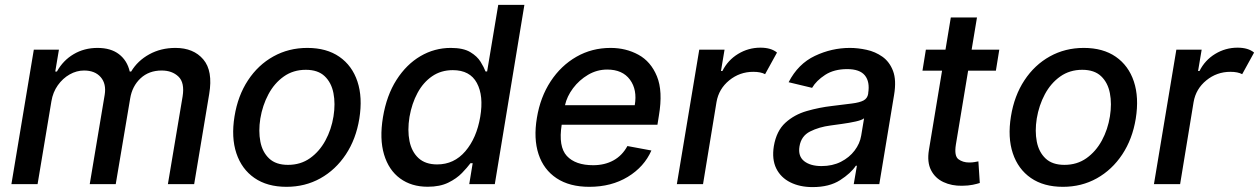

<svg xmlns="http://www.w3.org/2000/svg" viewBox="-20 -747 5108 779"><path d="M26.3 0 117.2 -545.5H219.1L204.2 -456.7H210.9Q235.8 -501.8 278.8 -527.2Q321.7 -552.6 375.7 -552.6Q429.7 -552.6 462.9 -527Q496.1 -501.4 506.4 -456.7H512.1Q538.4 -500.7 585.6 -526.6Q632.8 -552.6 691.8 -552.6Q765.3 -552.6 804.9 -505.9Q844.5 -459.2 828.8 -365.8L767.8 0H661.2L720.9 -355.8Q729.8 -411.6 704 -436.3Q678.3 -460.9 636 -460.9Q584.2 -460.9 550.2 -429.2Q516.3 -397.4 508.2 -347.7L449.6 0H344.1L404.8 -362.6Q411.9 -407 388.7 -433.9Q365.4 -460.9 321 -460.9Q290.8 -460.9 262.6 -445Q234.4 -429 214.5 -400.9Q194.6 -372.9 188.6 -336.3L132.5 0Z M1142.4 11Q1064.3 11 1012.4 -24.9Q960.6 -60.7 939.1 -125Q917.6 -189.3 931.5 -274.9Q945 -358.7 986.2 -421.2Q1027.3 -483.7 1089.3 -518.1Q1151.3 -552.6 1226.9 -552.6Q1305 -552.6 1356.9 -516.7Q1408.7 -480.8 1430.2 -416.4Q1451.7 -351.9 1437.9 -265.6Q1424.4 -182.5 1383 -120.2Q1341.6 -57.9 1279.8 -23.4Q1218 11 1142.4 11ZM1148.4 -78.1Q1199.6 -78.1 1237.7 -105.1Q1275.9 -132.1 1300.2 -176.8Q1324.6 -221.6 1333.1 -274.9Q1341.3 -326.3 1332.9 -369.1Q1324.6 -411.9 1297.2 -437.9Q1269.9 -463.8 1220.9 -463.8Q1169.7 -463.8 1131.4 -436.6Q1093 -409.4 1069.1 -364.5Q1045.1 -319.6 1036.2 -266Q1028.1 -214.8 1036.4 -172.2Q1044.7 -129.6 1072.1 -103.9Q1099.4 -78.1 1148.4 -78.1Z M1987.6 0 2107.6 -727.3H2001.5L1956.4 -457H1950Q1943.6 -474.1 1929.8 -496.4Q1916.1 -518.8 1887.8 -535.7Q1859.5 -552.6 1809 -552.6Q1743 -552.6 1685.9 -519.2Q1628.9 -485.8 1588.7 -422.9Q1548.6 -360.1 1533.8 -271.7Q1519.2 -183.6 1538.2 -120.2Q1557.2 -56.8 1603.2 -23.1Q1649.2 10.7 1715.2 10.7Q1764.9 10.7 1798.9 -6Q1832.8 -22.7 1854.4 -45.1Q1876 -67.5 1888.9 -84.9H1897.8L1883.9 0ZM1928.4 -272.7Q1913.8 -186.8 1868 -133.3Q1822.3 -79.9 1753.7 -79.9Q1706.1 -79.9 1678.3 -105.3Q1650.5 -130.7 1641.5 -174.4Q1632.6 -218 1641.4 -272.7Q1650.9 -327.1 1674 -369.9Q1697 -412.6 1733.1 -437.5Q1769.2 -462.4 1817.2 -462.4Q1886.8 -462.4 1914.8 -410.3Q1942.9 -358.3 1928.4 -272.7Z M2371.1 11Q2290.8 11 2238.3 -23.8Q2185.7 -58.6 2165 -121.6Q2144.2 -184.7 2158.4 -269.2Q2172.2 -353 2214.1 -416.9Q2256 -480.8 2318.7 -516.7Q2381.4 -552.6 2457.4 -552.6Q2519.5 -552.6 2570.1 -525Q2620.7 -497.5 2645.4 -437.3Q2670.1 -377.1 2653.4 -278.4L2647.4 -240.8H2258.9Q2245 -152 2279.8 -114.3Q2314.6 -76.7 2386.7 -76.7Q2433.2 -76.7 2468.9 -96.2Q2504.6 -115.8 2525.6 -154.5L2622.9 -136.4Q2593.8 -70 2527.2 -29.5Q2460.6 11 2371.1 11ZM2272.4 -320.3H2555.4Q2566.1 -382.8 2535.9 -423.8Q2505.7 -464.8 2443.5 -464.8Q2402 -464.8 2365.9 -443.5Q2329.9 -422.2 2305 -389Q2280.2 -355.8 2272.4 -320.3Z M2726.2 0 2817.1 -545.5H2919.7L2905.2 -458.8H2910.9Q2932.9 -502.8 2974.6 -528.2Q3016.3 -553.6 3065.3 -553.6Q3108.7 -553.6 3132.5 -533.7L3084.2 -446Q3066.8 -455.6 3036.2 -455.6Q2981.2 -455.6 2938.7 -421Q2896.3 -386.4 2887.1 -333.1L2832.4 0Z M3277 12.1Q3225.1 12.1 3186.4 -7.3Q3147.7 -26.6 3129.4 -63.7Q3111.2 -100.9 3119.7 -154.1Q3130.3 -215.9 3166.5 -248.9Q3202.8 -282 3253.2 -296.5Q3303.6 -311.1 3356.2 -317.1Q3405.9 -323.2 3436.8 -327.1Q3467.7 -331 3483.5 -339.3Q3499.3 -347.7 3502.5 -366.5V-369Q3509.9 -415.1 3489.2 -440.9Q3468.4 -466.6 3417.3 -466.6Q3364 -466.6 3327.9 -443.2Q3291.9 -419.7 3274.9 -390.6L3179.7 -413.4Q3218 -487.9 3286.2 -520.2Q3354.4 -552.6 3428.3 -552.6Q3460.9 -552.6 3496.1 -544.9Q3531.2 -537.3 3560.2 -516.9Q3589.1 -496.4 3603.3 -459.2Q3617.5 -421.9 3607.6 -362.2L3547.6 0H3443.9L3456.7 -74.6H3452.4Q3432.2 -44 3388.5 -16Q3344.8 12.1 3277 12.1ZM3313.2 -73.2Q3357.6 -73.2 3391.9 -90.6Q3426.1 -108 3447.4 -136.2Q3468.8 -164.4 3474.1 -196.7L3485.8 -267Q3476.9 -259.6 3451 -253.9Q3425.1 -248.2 3396.3 -244.3Q3367.5 -240.4 3350.1 -237.9Q3303.3 -231.9 3266.9 -213.6Q3230.5 -195.3 3223.7 -152.7Q3217.3 -113.3 3242.7 -93.2Q3268.1 -73.2 3313.2 -73.2Z M4034.4 -545.5 4020.6 -460.2H3908L3858.3 -160.5Q3850.9 -114.3 3868.6 -101Q3886.4 -87.7 3912.3 -87.7Q3925.1 -87.7 3934.5 -89.5Q3943.9 -91.3 3949.6 -92.3L3955.3 -4.6Q3944.6 -1.1 3926.7 2.7Q3908.7 6.4 3883.5 6.7Q3841.3 7.5 3807.7 -8.3Q3774.1 -24.1 3757.5 -56.6Q3740.8 -89.1 3748.9 -138.5L3802.2 -460.2H3722.7L3736.5 -545.5H3816.1L3837.7 -676.1H3943.9L3922.2 -545.5Z M4292.6 11Q4214.5 11 4162.6 -24.9Q4110.8 -60.7 4089.3 -125Q4067.8 -189.3 4081.7 -274.9Q4095.2 -358.7 4136.4 -421.2Q4177.6 -483.7 4239.5 -518.1Q4301.5 -552.6 4377.1 -552.6Q4455.3 -552.6 4507.1 -516.7Q4558.9 -480.8 4580.4 -416.4Q4601.9 -351.9 4588.1 -265.6Q4574.6 -182.5 4533.2 -120.2Q4491.8 -57.9 4430 -23.4Q4368.3 11 4292.6 11ZM4298.7 -78.1Q4349.8 -78.1 4388 -105.1Q4426.1 -132.1 4450.5 -176.8Q4474.8 -221.6 4483.3 -274.9Q4491.5 -326.3 4483.1 -369.1Q4474.8 -411.9 4447.4 -437.9Q4420.1 -463.8 4371.1 -463.8Q4320 -463.8 4281.6 -436.6Q4243.3 -409.4 4219.3 -364.5Q4195.3 -319.6 4186.4 -266Q4178.3 -214.8 4186.6 -172.2Q4195 -129.6 4222.3 -103.9Q4249.6 -78.1 4298.7 -78.1Z M4661.9 0 4752.8 -545.5H4855.5L4840.9 -458.8H4846.6Q4868.6 -502.8 4910.3 -528.2Q4952.1 -553.6 5001.1 -553.6Q5044.4 -553.6 5068.2 -533.7L5019.9 -446Q5002.5 -455.6 4971.9 -455.6Q4916.9 -455.6 4874.5 -421Q4832 -386.4 4822.8 -333.1L4768.1 0Z"/></svg>

Font: Inter UI Medium
Style: Italic
Weight: 500
Italic angle: 9.39999°
Designer: Rasmus Andersson
Foundry: rsms
Version: 3.2;8d6f07862